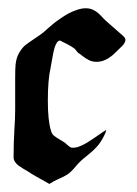

<svg xmlns="http://www.w3.org/2000/svg" viewBox="-20 -456 339 476"><path d="M243.2 -133.8Q243.2 -131.8 241.2 -126Q231.4 -104.5 220.2 -92.3Q209 -80.1 193.8 -68.4Q178.7 -56.6 168.9 -44.9Q156.2 -29.3 147 -23.4Q137.7 -17.6 126 -12.7Q114.3 -7.8 102.5 0Q61.5 -22.5 48.8 -31.2Q44.9 -33.2 37.1 -38.1Q29.3 -43 25.4 -45.9Q21.5 -48.8 17.6 -54.2Q13.7 -59.6 13.7 -66.4Q13.7 -102.5 15.6 -132.8Q17.6 -163.1 17.6 -183.6V-203.1V-260.7Q17.6 -285.2 18.6 -295.9Q20.5 -313.5 27.8 -325.7Q35.2 -337.9 42.5 -343.8Q49.8 -349.6 64.5 -359.4Q79.1 -369.1 87.9 -376Q88.9 -377 96.7 -383.8Q104.5 -390.6 110.8 -396Q117.2 -401.4 128.4 -409.2Q139.6 -417 149.4 -422.4Q159.2 -427.7 170.9 -431.6Q182.6 -435.5 192.4 -435.5Q203.1 -435.5 210.9 -431.6Q218.8 -427.7 224.1 -422.9Q229.5 -418 235.8 -411.1Q242.2 -404.3 247.1 -400.4L286.1 -366.2Q291 -361.3 291 -357.4Q291 -353.5 288.1 -348.6Q285.2 -343.8 281.7 -340.8Q278.3 -337.9 272.5 -332Q266.6 -326.2 264.6 -324.2Q242.2 -302.7 219.7 -302.7Q209 -302.7 200.2 -307.1Q191.4 -311.5 183.6 -317.9Q175.8 -324.2 174.8 -324.2Q171.9 -326.2 167.5 -332.5Q163.1 -338.9 132.8 -353.5L128.9 -355.5Q125 -355.5 121.6 -351.1Q118.2 -346.7 115.7 -338.9Q113.3 -331.1 111.8 -323.2Q110.4 -315.4 108.4 -304.7Q106.4 -293.9 105.5 -288.1Q98.6 -258.8 98.6 -206.1Q98.6 -157.2 106.4 -131.8Q108.4 -124 113.8 -119.6Q119.1 -115.2 128.4 -109.9Q137.7 -104.5 141.6 -101.6Q143.6 -99.6 147.5 -96.2Q151.4 -92.8 153.8 -91.3Q156.2 -89.8 160.2 -89.8H162.1Q178.7 -89.8 210.4 -111.8Q242.2 -133.8 243.2 -133.8Z"/></svg>

Font: Isabella
Style: Medium
Weight: 500
Designer: John Stracke
Version: Version 001.202